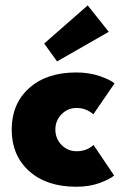

<svg xmlns="http://www.w3.org/2000/svg" viewBox="-20 -698 456 730"><path d="M197 -464.5 148 -532.5 313.5 -677.5 393.5 -577ZM271 -123Q310 -123 335.5 -147L414 -30.5Q395.5 -15.5 357.5 -1.8Q319.5 12 270 12Q157 12 90.8 -47.5Q24.5 -107 24.5 -205.5Q24.5 -303.5 90.8 -363Q157 -422.5 270 -422.5Q318.5 -422.5 358.2 -409Q398 -395.5 415.5 -381L335 -263.5Q307 -287.5 271 -287.5Q237.5 -287.5 214 -263.5Q190.5 -239.5 190.5 -205.5Q190.5 -171 214 -147Q237.5 -123 271 -123Z"/></svg>

Font: League Spartan ExtraBold
Style: Regular
Weight: 800
Foundry: The League of Moveable Type
Version: Version 2.002